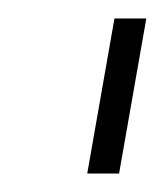

<svg xmlns="http://www.w3.org/2000/svg" viewBox="-20 -695 178 208"><path d="M74.5 -507H109L138.5 -675H104Z"/></svg>

Font: Anybody SemiExpanded ExtraLight
Style: Italic
Weight: 250
Width: 6
Italic angle: -10°
Version: Version 1.113;gftools[0.9.25]